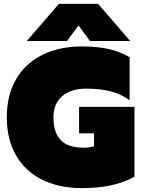

<svg xmlns="http://www.w3.org/2000/svg" viewBox="-20 -953 727 988"><path d="M283 -933H485L650 -742H443L384 -822L325 -742H118ZM15 -349Q15 -462 62 -544Q109 -626 196.5 -670Q284 -714 402 -714Q480 -714 538 -701Q596 -688 647 -659V-437Q604 -469 549.5 -483Q495 -497 423 -497Q346 -497 300.5 -458.5Q255 -420 255 -349Q255 -272 292 -232.5Q329 -193 412 -193Q442 -193 464 -201V-267H387V-403H672V-44Q569 15 402 15Q284 15 196.5 -28.5Q109 -72 62 -154.5Q15 -237 15 -349Z"/></svg>

Font: Prompt Black
Style: Regular
Weight: 900
Designer: Katatrad Team
Foundry: CadsonDemak
Version: Version 1.001